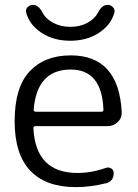

<svg xmlns="http://www.w3.org/2000/svg" viewBox="-20 -757 564 787"><path d="M270 -472Q131 -472 118 -307Q118 -299 127 -299H396Q404 -299 404 -307Q398 -472 270 -472ZM291 10Q168 10 104 -57.5Q40 -125 40 -260Q40 -399 101.5 -464.5Q163 -530 270 -530Q467 -530 479 -297Q480 -273 462.5 -256.5Q445 -240 421 -240H125Q117 -240 117 -231Q126 -48 298 -48Q355 -48 415 -69Q426 -73 436 -66.5Q446 -60 446 -48Q446 -14 415 -6Q351 10 291 10ZM421 -737Q434 -737 443 -727.5Q452 -718 449 -706Q436 -656 386.5 -623Q337 -590 268 -590Q199 -590 149.5 -623Q100 -656 87 -706Q84 -718 93 -727.5Q102 -737 115 -737Q138 -737 154 -706Q167 -680 198 -663.5Q229 -647 268 -647Q308 -647 338.5 -663.5Q369 -680 382 -706Q398 -737 421 -737Z"/></svg>

Font: Rounded Mplus 1c
Style: Regular
Weight: 400
Version: Version 1.059.20150529